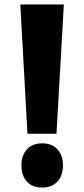

<svg xmlns="http://www.w3.org/2000/svg" viewBox="-20 -830 377 860"><path d="M169 10Q124 10 100 -17Q76 -44 76 -89Q76 -134 100.5 -161Q125 -188 169 -188Q213 -188 237.5 -161Q262 -134 262 -89Q262 -44 237.5 -17Q213 10 169 10ZM71 -810H266L233 -231H103Z"/></svg>

Font: Sinkin Sans 700 Bold
Style: Bold
Weight: 700
Designer: Keith Bates
Foundry: K-Type
Version: Sinkin Sans (version 1.0)  by Keith Bates   •   © 2014   www